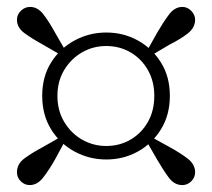

<svg xmlns="http://www.w3.org/2000/svg" viewBox="-20 -641 613 555"><path d="M411 -477 401 -487 434 -546Q452 -577 468.5 -599Q485 -621 507 -621Q522 -621 533 -609.5Q544 -598 544 -584Q544 -561 523 -544.5Q502 -528 470 -512ZM146 -364Q146 -321 166 -288Q186 -255 218 -237Q250 -219 287 -219Q326 -219 357.5 -237.5Q389 -256 407.5 -288.5Q426 -321 426 -364Q426 -406 407.5 -438.5Q389 -471 357.5 -489.5Q326 -508 287 -508Q249 -508 217 -489.5Q185 -471 165.5 -438.5Q146 -406 146 -364ZM102 -364Q102 -419 127.5 -460Q153 -501 195.5 -524Q238 -547 287 -547Q337 -547 378.5 -524Q420 -501 445.5 -460Q471 -419 471 -364Q471 -309 445.5 -267.5Q420 -226 378.5 -203Q337 -180 287 -180Q238 -180 195.5 -203Q153 -226 127.5 -267.5Q102 -309 102 -364ZM173 -488 163 -478 104 -512Q73 -529 51 -545Q29 -561 29 -584Q29 -599 40.5 -610Q52 -621 67 -621Q89 -621 105.5 -599.5Q122 -578 139 -547ZM162 -249 172 -241 139 -180Q122 -150 105 -128Q88 -106 66 -106Q51 -106 40 -117Q29 -128 29 -143Q29 -167 50.5 -183Q72 -199 104 -216ZM400 -239 410 -249 470 -216Q501 -199 522.5 -182.5Q544 -166 544 -143Q544 -128 533 -117Q522 -106 507 -106Q484 -106 468 -127.5Q452 -149 434 -180Z"/></svg>

Font: Noto Serif KR ExtraLight SemiBold
Style: Regular
Weight: 600
Version: Version 2.002-H1;hotconv 1.1.0;makeotfexe 2.6.0